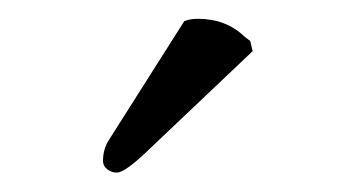

<svg xmlns="http://www.w3.org/2000/svg" viewBox="-20 -725 382 203"><path d="M174.8 -702.6Q180.7 -705.1 189.5 -705.1Q218.8 -705.1 238.3 -686.5Q238.3 -686.5 244.6 -681.6L247.1 -670.9L132.3 -562Q111.3 -542.5 103.5 -542.5Q97.7 -542.5 93.3 -546.1Q88.9 -549.8 88.9 -554.7Q88.9 -567.4 95.2 -577.1Z"/></svg>

Font: Libertinage
Style: b
Weight: 400
Designer: OSP
Foundry: OSP
Version: Version 1.0; 2008; OFL relea